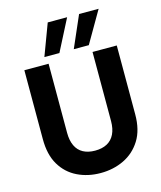

<svg xmlns="http://www.w3.org/2000/svg" viewBox="-136 -1038 965 1148"><g transform="rotate(-15 346.5 -464.0)"><path d="M344 12Q265 12 200.5 -19.5Q136 -51 98.5 -114Q61 -177 61 -273V-700H211V-272Q211 -225 226.5 -192Q242 -159 272.5 -142.5Q303 -126 346 -126Q390 -126 420.5 -142.5Q451 -159 467 -192Q483 -225 483 -272V-700H633V-273Q633 -177 593.5 -114Q554 -51 488.5 -19.5Q423 12 344 12ZM379 -745 464 -940H585L472 -745ZM197 -745 270 -940H390L290 -745Z"/></g></svg>

Font: DM Sans 11pt Black
Style: Regular
Weight: 900
Version: Version 4.004;gftools[0.9.30]